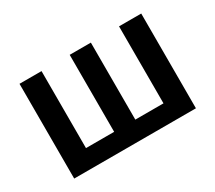

<svg xmlns="http://www.w3.org/2000/svg" viewBox="-107 -765 1093 974"><g transform="rotate(-30 439.0 -277.5)"><path d="M83 0V-555H212V-104H377V-555H501V-104H666V-555H796V0Z"/></g></svg>

Font: Noto Sans JP SemiBold
Style: Regular
Weight: 600
Designer: Ryoko NISHIZUKA  (kana, bopomofo & ideographs); Paul D. Hunt (Latin, Greek & Cyrillic); Sandoll Communications , Soo-you
Foundry: Adobe
Version: Version 2.004-H2;hotconv 1.0.118;makeotfexe 2.5.65603